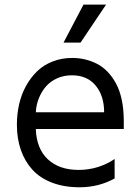

<svg xmlns="http://www.w3.org/2000/svg" viewBox="-20 -804 605 833"><path d="M440.3 -784.1 329.5 -619.3H255.7L342.3 -784.1ZM517 -279.8V-244.3H135.3Q138.5 -158.4 187.9 -112.6Q237.2 -66.8 321 -66.8Q365.8 -66.8 406.1 -79.7Q446.4 -92.7 477.3 -114.3V-29.8Q408.4 8.5 325.3 8.5Q258.2 8.5 205.8 -11.5Q153.4 -31.6 120.4 -68Q87.4 -104.4 70.3 -153.8Q53.3 -203.1 53.3 -262.8Q53.3 -308.6 62.9 -351.2Q72.4 -393.8 92.5 -430.4Q112.6 -467 140.6 -494.3Q168.7 -521.7 207.9 -537.1Q247.2 -552.6 293.3 -552.6Q322.1 -552.6 348.7 -546.3Q375.4 -540.1 400.7 -527.2Q426.1 -514.2 447.1 -492.2Q468 -470.2 483.8 -440.9Q499.6 -411.6 508.3 -370.4Q517 -329.2 517 -279.8ZM135.3 -316.8H431.8Q431.8 -388.1 395.1 -432.7Q358.3 -477.3 291.9 -477.3Q257.1 -477.3 228 -464.3Q198.9 -451.3 179.5 -429Q160.2 -406.6 148.6 -377.8Q137.1 -349.1 135.3 -316.8Z"/></svg>

Font: TID UI
Style: Regular
Weight: 400
Designer: The TID Project Authors
Foundry: Bakken & Bæck
Version: Version 1.001;hotconv 1.0.109;makeotfexe 2.5.65596